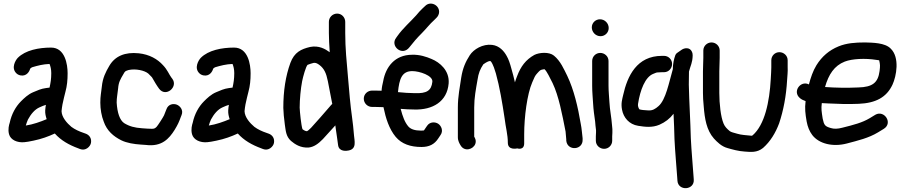

<svg xmlns="http://www.w3.org/2000/svg" viewBox="-20 -780 4923 1045"><path d="M29 -50C37.4 -17.7 75.3 -2.4 112.3 -6.1C123.2 -6.9 141 -9.9 162.2 -14.5C205.8 -23.5 242.7 -36.8 278.3 -53.4C311.4 -16 355.5 8.9 406.1 27.4L415.7 31.2C445.5 43.1 471.7 18 475.2 -2.5C479.5 -27.5 466 -45.9 445.5 -52.9L435.2 -56.6C410 -65 387.1 -75.8 368.5 -89.6C344.9 -109.4 315.8 -141.7 315 -175C317.3 -200.5 321.7 -222.7 328.3 -248.9L336.2 -280.6C344.9 -312.4 348 -343.9 348 -381C348 -428.9 334.4 -521 258 -521C190.8 -521 118.4 -506.7 77.3 -465.7C64.7 -453.1 38.3 -409.3 70.1 -380.1C76.8 -373.9 85.6 -370.4 94.2 -369.2C124.1 -365.2 139.8 -389.1 144.2 -406.3C149.2 -410.7 151.4 -412.7 155.6 -414.2C184.2 -422.7 215.3 -430.8 249.6 -431.9C255.1 -418.5 259 -402.6 259 -382C259 -350.3 255.4 -329.2 249.7 -303.2C243.5 -302.4 237.2 -301.6 230.9 -300.8C203.2 -297.4 181.7 -286.9 160.5 -278.1C133.1 -266.8 110.8 -245.2 94.3 -228.7C65.2 -199.5 42.9 -159.3 32.8 -111.5C29.4 -101.2 22.1 -76.6 29 -50ZM229.8 -209.3C228.3 -201 226.8 -191 226.1 -179.6C225 -162.3 229.1 -146.3 234 -131.4C201 -117.5 159.8 -102.5 120.5 -96.8C123.7 -107.2 127.8 -120.6 132.2 -129.4C148.2 -158.7 168.6 -184.3 195.9 -196.1C209.9 -202.2 218.1 -206 229.8 -209.3Z M918 -351 912 -359C900.4 -374.4 890.9 -400.8 867.2 -425.2C837.2 -458.6 793.1 -483.8 735.6 -489.9C660.5 -497.8 605.4 -474.9 574.3 -420.5C555.7 -388.6 538.7 -356.6 534.1 -307.5C530.7 -274.3 526 -258.6 526 -221C526 -186.4 532.5 -148.2 544.5 -118.3C561.8 -67.8 598.3 -37.4 639.8 -16.6C669.9 -1.6 710.1 4.5 746.3 6.9L774.5 8.9C860.5 19.9 900.3 -25.2 930.3 -72.9C948.8 -103.3 954.2 -116.3 964.4 -144.1L968.1 -153.4C980 -181.3 959.2 -204.3 941.4 -210.7C924.5 -216.8 895.4 -214.9 885.2 -183.7C880.6 -172.3 878 -165.9 872.8 -152.3C868.6 -142.6 838.6 -96 832.3 -89.7C824.5 -81.9 819.5 -79 807 -79C798.2 -79 790 -79.3 781.8 -79.9L752.8 -81.9C711.9 -84.9 684.6 -92.1 655.5 -110C632.2 -125.9 618.3 -165.4 615 -221.7C615.1 -250.6 619.1 -261.1 622.9 -298.8C625.5 -332.9 635.1 -348.5 651.7 -376.6C661 -393.4 661.2 -392.6 679.7 -398.9C719.4 -407.5 767.1 -396.3 787 -379.7L803.3 -363.3C807 -359.7 808.1 -358 808.9 -356.3C818.8 -338.5 834.3 -312.6 846 -297C882.6 -248.3 950.9 -307.1 918 -351Z M1025 -50C1033.4 -17.7 1071.3 -2.4 1108.3 -6.1C1119.2 -6.9 1137 -9.9 1158.2 -14.5C1201.8 -23.5 1238.7 -36.8 1274.3 -53.4C1307.4 -16 1351.5 8.9 1402.1 27.4L1411.7 31.2C1441.5 43.1 1467.7 18 1471.2 -2.5C1475.5 -27.5 1462 -45.9 1441.5 -52.9L1431.2 -56.6C1406 -65 1383.1 -75.8 1364.5 -89.6C1340.9 -109.4 1311.8 -141.7 1311 -175C1313.3 -200.5 1317.7 -222.7 1324.3 -248.9L1332.2 -280.6C1340.9 -312.4 1344 -343.9 1344 -381C1344 -428.9 1330.4 -521 1254 -521C1186.8 -521 1114.4 -506.7 1073.3 -465.7C1060.7 -453.1 1034.3 -409.3 1066.1 -380.1C1072.8 -373.9 1081.6 -370.4 1090.2 -369.2C1120.1 -365.2 1135.8 -389.1 1140.2 -406.3C1145.2 -410.7 1147.4 -412.7 1151.6 -414.2C1180.2 -422.7 1211.3 -430.8 1245.6 -431.9C1251.1 -418.5 1255 -402.6 1255 -382C1255 -350.3 1251.4 -329.2 1245.7 -303.2C1239.5 -302.4 1233.2 -301.6 1226.9 -300.8C1199.2 -297.4 1177.7 -286.9 1156.5 -278.1C1129.1 -266.8 1106.8 -245.2 1090.3 -228.7C1061.2 -199.5 1038.9 -159.3 1028.8 -111.5C1025.4 -101.2 1018.1 -76.6 1025 -50ZM1225.8 -209.3C1224.3 -201 1222.8 -191 1222.1 -179.6C1221 -162.3 1225.1 -146.3 1230 -131.4C1197 -117.5 1155.8 -102.5 1116.5 -96.8C1119.7 -107.2 1123.8 -120.6 1128.2 -129.4C1144.2 -158.7 1164.6 -184.3 1191.9 -196.1C1205.9 -202.2 1214.1 -206 1225.8 -209.3Z M1788.4 -214.4C1787.8 -213.8 1784.3 -210.7 1783.1 -209.4L1770.1 -194.4C1746.4 -167.1 1699.9 -113.1 1672.8 -84.2C1662.5 -73.4 1654.2 -67.3 1651.1 -65.9C1643.6 -65.9 1635.9 -69.5 1626.3 -76.9C1619.3 -97.5 1611.8 -171.1 1611 -194.4C1611.1 -240 1616.7 -297.9 1624.5 -338.2C1629.6 -363.5 1644.6 -417.7 1654 -427.1C1664.8 -431.3 1676.1 -435.1 1686.5 -437.6C1696.7 -439.6 1707 -435.3 1718.8 -426.2C1743.8 -407 1755.5 -382.9 1764.4 -338.3C1772.4 -294.5 1779.8 -257.5 1788.4 -214.4ZM1770 -661V-600C1770 -569.7 1772.1 -533.7 1774.6 -495.8C1750.6 -513.2 1715.7 -534 1667.6 -524.4C1618.8 -512.8 1582 -495.7 1560.5 -437.6C1534.5 -366.5 1522 -285.3 1522 -192.6C1522.7 -167 1525.4 -138.3 1530.3 -101.4C1535.4 -69.4 1535.6 -38.6 1563.5 -13.2C1584.5 4.6 1616 26.2 1660.3 22.9C1688.5 19.8 1712.4 2.7 1737.1 -22.7C1756.2 -43.2 1781.7 -71 1805.2 -97.6L1807.2 -81.6C1814.1 -36.6 1815.9 -19.9 1820.2 10.5C1825.6 47.8 1868.1 41.3 1878.5 38.9C1887.5 36.9 1907.8 31.1 1910 5.5C1911.8 -11.6 1907.7 -30.8 1906.9 -41.3C1901.2 -119 1891.2 -165.5 1883.9 -247.2L1873.9 -361.2C1866.6 -443.9 1859 -517.6 1859 -600V-661C1859 -684 1841 -706 1815 -706C1790.2 -706 1770 -685.8 1770 -661Z M2208.1 -522.4C2229.8 -550.3 2249 -572.7 2275.7 -599.3C2298.7 -622.3 2321.3 -651.6 2340.4 -668.1C2340.7 -668.4 2341.3 -668.9 2341.7 -669.3L2355.9 -683.5C2363.8 -690.8 2370 -703.5 2370 -715.5C2370 -754.1 2322 -775.4 2294.6 -748L2279.9 -734.3C2268.1 -723.2 2257.5 -711.6 2244.9 -696.2C2214.2 -661.7 2172.6 -626.3 2142.5 -583.3L2136 -574.1C2101.5 -529.5 2169.1 -471.6 2208.1 -522.4ZM2146 -278.6C2153.4 -350.8 2167.2 -393 2224 -393C2261.9 -393 2337 -369.3 2333.2 -334.8C2327.8 -286.9 2303 -270.3 2236.5 -273C2208.5 -273 2177 -275.5 2146 -278.6ZM2058 -197C2060.9 -197 2063.3 -196.9 2067.1 -196.7C2079.6 -135.9 2097.9 -78.1 2133.8 -34.9C2166.3 3.6 2214.1 20 2274 20C2315.7 20 2344.7 5.8 2365.9 -27.3L2377.6 -44.8C2394.6 -68.7 2381.3 -96 2364.5 -106.8C2348.4 -117 2319.9 -118.4 2304.3 -95L2291.4 -76.1C2289.8 -73.8 2288.7 -71.9 2287.4 -70.1C2285.1 -69.8 2281.1 -69.5 2272.2 -69C2236.4 -69.2 2214.8 -77.2 2202 -92.2C2183.3 -114.1 2171.5 -145.9 2160.7 -187.5C2185.2 -185.4 2212 -184 2234.6 -184C2334.3 -180.9 2413.6 -226.6 2421.9 -326C2427.3 -396 2373.8 -440.7 2328.6 -459.1C2301.5 -470.8 2263.7 -483.6 2222.4 -482C2128.9 -481.4 2079.2 -415.8 2065.5 -337.8C2061.6 -320.7 2058 -305.8 2056.8 -286.2C2045.4 -286.6 2031.3 -287 2021 -287H2005C1982 -287 1960 -269 1960 -243C1960 -218.2 1980.2 -198 2005 -198H2021C2032.1 -198 2044.8 -197 2058 -197Z M3151 -21.7V-27C3151 -27.9 3150.9 -29.4 3150.7 -30.5C3147 -56.5 3146.9 -76.8 3140.6 -107.6C3125.5 -197.6 3103.6 -291.3 3067.5 -367C3049.4 -403.1 3030.9 -447.9 2994.8 -477.3C2968.8 -498.7 2915.8 -494.8 2888.3 -481.1C2841.7 -455.2 2814.2 -418.1 2794.7 -366.2C2791 -357.1 2786.6 -344.9 2782.6 -331.8C2777.1 -356.1 2771.1 -379.9 2764.1 -403.7C2756 -434.5 2748.1 -457.7 2737.7 -475.4C2723.2 -501.7 2698.4 -531.1 2657.9 -535.8C2607.5 -541.8 2557.9 -511.9 2537 -479.6C2514.2 -444.1 2498.7 -410.1 2490.3 -357.7C2483.2 -306.4 2472 -256.4 2472 -195V-33C2472 -12.6 2481.5 2 2486.3 10.4C2508.2 48.7 2557.1 32.6 2567.2 2.4C2573.5 -16.4 2563.9 -31.1 2561 -36V-195C2561 -248.6 2570 -293.6 2578.7 -344C2584.5 -383.2 2593.2 -403.5 2610.7 -430C2613.1 -432.8 2632.8 -444.5 2639.7 -446.4C2650.3 -449.4 2650.9 -449.1 2660.1 -432C2664.4 -424.4 2671.3 -406.4 2679 -380.1C2699.5 -306.6 2713.7 -220.5 2726.2 -137.7C2732.3 -86.6 2744 -47.3 2744 -3C2744 40.2 2795.2 27.7 2795.2 27.7C2795.2 27.7 2833 40.3 2833 0V-49C2833 -144 2849 -267.9 2876.9 -332C2888.5 -358.7 2891.1 -367.4 2904.7 -381.8C2919.8 -397.8 2919.2 -399.9 2940.6 -403C2941.5 -403 2941.9 -403 2944.2 -402.9C2958.7 -388.2 2971.6 -358.6 2987.6 -327.8C3021.7 -256 3039.2 -159.9 3058.2 -64.4C3059.1 -54.5 3060.3 -35.4 3062 -21.3V-16C3062 -15.3 3062.1 -13.9 3062.2 -12.9C3069.2 43.3 3154.5 37.6 3151 -21.7Z M3313 -57V-77C3313 -83.8 3311.6 -86.3 3311 -98.5C3307.7 -144.7 3299.1 -180.8 3297 -223.3C3295.4 -252.4 3292 -283 3292 -313V-448C3292 -474 3270 -492 3247 -492C3222.7 -492 3203 -472.3 3203 -448V-313C3203 -278.1 3206.5 -246 3208 -217.7C3209.9 -181.3 3214.7 -150.8 3219.2 -118.1C3220.7 -107.4 3220.9 -88.5 3224 -71.3V-60.1C3223.4 -52.5 3223 -45.2 3223 -38V-14C3223 12 3245 30 3268 30C3292.3 30 3312 10.3 3312 -14V-38C3312 -43.7 3313 -50.5 3313 -57ZM3201 -631C3201 -606 3221.3 -583 3248.5 -583C3273.1 -583 3293 -602.9 3293 -627.5C3293 -653.5 3271.5 -675 3245.5 -675C3221.6 -675 3201 -656 3201 -631Z M3583 -387H3594C3620 -387 3638 -409 3638 -432C3638 -456.3 3618.3 -476 3594 -476H3583C3445.9 -476 3394.7 -366.4 3371.6 -262.4C3366.7 -240.6 3358.9 -217.7 3365.4 -183.4C3373.4 -139.6 3404.5 -102.9 3453.1 -95.3C3490 -89.4 3529.1 -84.2 3568.9 -101C3600.7 -115.1 3625 -133.6 3645.9 -160.9C3648.1 -116.2 3649.9 -69.7 3651 -23.1C3654.2 46.5 3661.9 126.5 3666.1 188.7L3667.1 203.7C3670.9 261.7 3761.2 255.7 3755.9 196.4L3754.9 182.3C3750.7 118.4 3743.3 42.7 3740 -26.9C3737.7 -122.1 3731 -223.4 3729 -319.3C3729 -346.2 3729.3 -368.7 3729.9 -390.5C3738.1 -422.9 3749.3 -438.9 3750 -478.7C3750.8 -488.8 3744.5 -516.2 3719 -517.4C3707.9 -517.9 3697.8 -514.4 3690.8 -509.6L3664.8 -491.6C3661.1 -489 3657.2 -484.4 3655.5 -479.4C3647.8 -458 3642 -431.2 3642 -403.6C3620.9 -330.2 3603.9 -237.5 3564.4 -202.7C3547.1 -187.4 3531.8 -177.7 3509.3 -179C3490.3 -179.8 3466.4 -181.9 3459.8 -185.2C3454.8 -192.1 3450.6 -204.4 3452.6 -214.6C3464 -288.8 3491.3 -362 3536.5 -378.5C3550.1 -383.4 3551.2 -386 3563 -386C3569.3 -386 3575.1 -387 3583 -387Z M3808 -505V-465C3808 -439.9 3806 -422 3806 -391V-274C3806 -252.6 3807.2 -230.7 3810.1 -201.8C3815.2 -134.1 3825.6 -71.4 3865.5 -26.2C3882.7 -7.7 3906.6 17.2 3940.4 26.1C3967 33.7 3998.1 42.7 4033.3 44.9C4065 47.2 4100.2 52.1 4133.2 25.1C4173 -10.1 4201 -56.5 4220.6 -108.7C4244.1 -179.2 4259.1 -257.1 4264 -344.6C4265.1 -365.3 4268.5 -389.9 4267 -414.8V-452C4267 -478 4245 -496 4222 -496C4197.7 -496 4178 -476.3 4178 -452V-413C4178 -404.8 4177.6 -395.9 4177 -385.4L4175 -349.4C4168.2 -225.9 4142.4 -100.7 4076.1 -43.3C4074.1 -41.8 4072.4 -41.2 4071.7 -41.1C4040.5 -44.3 4014.9 -45.3 3993.1 -52C3972.3 -57.9 3959.4 -60.6 3951.8 -66.4C3936.6 -79.1 3925.1 -90.5 3918.1 -107.6C3902.9 -143.6 3895 -215 3895 -274V-391C3895 -419.5 3897 -436.9 3897 -465V-505C3897 -530.3 3876 -549 3852.5 -549C3829 -549 3808 -530.3 3808 -505Z M4470.4 -306.4C4489.9 -375.1 4521 -422.5 4577.6 -444.7C4618 -460.6 4690.4 -463.6 4748.5 -454.2C4757.1 -453.2 4760.5 -452.8 4765.1 -451.9C4770.5 -428.1 4770.8 -422.1 4767.2 -393.2C4759 -330.6 4729.9 -305.9 4651.1 -304C4589.3 -301.2 4529.4 -302.1 4470.4 -306.4ZM4452.8 -218.8C4461.4 -218.1 4475.8 -217.4 4488 -217C4543.4 -214.2 4594.5 -212.4 4654.1 -215C4745.8 -218.8 4805.4 -249.9 4837.7 -319.5C4858.7 -364.9 4878.5 -467 4827.6 -515.7C4796.8 -547.5 4729.8 -547.8 4688.3 -549C4634.7 -549 4587.6 -545.5 4544 -527.6C4492.9 -506.7 4453.4 -472.9 4423.7 -425.1C4404.3 -393.4 4392.7 -357.8 4382.6 -320.5C4338.1 -344 4290.8 -281.8 4334 -245.8C4342 -239.1 4350.2 -234.8 4364.6 -229.7C4359.5 -189 4363 -161.6 4370.4 -118.6C4375.7 -90 4385.5 -65.4 4401.1 -44.8C4437.5 2.5 4512.3 20.9 4588.3 1.2C4650.1 -15.2 4707.4 -28.4 4759 -59.7L4790.1 -78.7C4841.7 -110.3 4792.7 -183.2 4744.3 -155.5L4713 -136.4C4673 -112.4 4625.6 -100.2 4565.7 -85.2C4539 -77.9 4518.7 -77.9 4502.1 -83C4470 -92.3 4465.1 -98.9 4457.6 -134.4C4451.7 -173.6 4448.8 -186.3 4452.8 -218.8Z"/></svg>

Font: Just Breathe
Style: Bd
Weight: 400
Foundry: Cannot Into Space Fonts
Version: Version 0.72